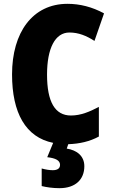

<svg xmlns="http://www.w3.org/2000/svg" viewBox="-20 -744 590 1004"><path d="M421 125C421 71 381 41 329 33L337 10C396 8 449 -4 497 -30V-185C449 -160 403 -140 351 -140C267 -140 226 -212 226 -354C226 -491 268 -574 343 -574C391 -574 432 -557 474 -530L524 -674C462 -708 397 -724 333 -724C150 -724 43 -574 43 -355C43 -154 114 -26 258 3L227 78C271 83 294 95 294 118C294 137 280 146 256 146C239 146 220 143 198 137V229C223 235 255 240 291 240C374 240 421 195 421 125Z"/></svg>

Font: Noto Sans Hebrew Condensed Black
Style: Regular
Weight: 900
Width: 3
Designer: Monotype Design Team
Foundry: Monotype Imaging Inc.
Version: Version 2.004